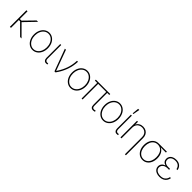

<svg xmlns="http://www.w3.org/2000/svg" viewBox="391 -2444 4347 4347"><g transform="rotate(45 2564.0 -270.5)"><path d="M112.3 -284.2H165L405.3 -530.3H449.2L190.4 -261.7L451.2 0H405.3L153.3 -252H112.3V0H78.1V-530.3H112.3Z M585 -263.7Q585 -341.8 613.8 -404.3Q642.6 -466.8 693.6 -502.4Q744.6 -538.1 807.6 -538.1Q870.6 -538.1 921.9 -502.4Q973.1 -466.8 1002.2 -404.1Q1031.2 -341.3 1031.2 -263.7Q1031.2 -185.5 1002.2 -123Q973.1 -60.5 921.9 -24.9Q870.6 10.7 807.6 10.7Q744.6 10.7 693.6 -24.9Q642.6 -60.5 613.8 -123Q585 -185.5 585 -263.7ZM999 -263.7Q999 -332 974.4 -387.7Q949.7 -443.4 906 -475.6Q862.3 -507.8 807.6 -507.8Q752.9 -507.8 709.2 -475.6Q665.5 -443.4 640.9 -387.7Q616.2 -332 616.2 -263.7Q616.2 -195.3 640.9 -139.6Q665.5 -84 709.2 -51.8Q752.9 -19.5 807.6 -19.5Q862.8 -19.5 906.5 -51.8Q950.2 -84 974.6 -139.6Q999 -195.3 999 -263.7Z M1191.4 -530.3V-90.8Q1191.4 -60.1 1205.3 -42.2Q1219.2 -24.4 1241.2 -24.4Q1254.9 -24.4 1265.6 -25.4Q1276.4 -26.4 1278.3 -27.3L1282.2 2.9Q1277.3 4.4 1265.1 5.6Q1252.9 6.8 1236.3 6.8Q1202.1 6.8 1181.2 -19.5Q1160.2 -45.9 1160.2 -90.8V-530.3Z M1308.6 -530.3H1342.8L1523.4 -37.1H1526.4Q1687.5 -267.1 1696.3 -530.3H1728.5Q1723.1 -389.2 1675.5 -255.9Q1627.9 -122.6 1538.1 0H1504.9Z M1803.7 -263.7Q1803.7 -341.8 1832.5 -404.3Q1861.3 -466.8 1912.4 -502.4Q1963.4 -538.1 2026.4 -538.1Q2089.4 -538.1 2140.6 -502.4Q2191.9 -466.8 2220.9 -404.1Q2250 -341.3 2250 -263.7Q2250 -185.5 2220.9 -123Q2191.9 -60.5 2140.6 -24.9Q2089.4 10.7 2026.4 10.7Q1963.4 10.7 1912.4 -24.9Q1861.3 -60.5 1832.5 -123Q1803.7 -185.5 1803.7 -263.7ZM2217.8 -263.7Q2217.8 -332 2193.1 -387.7Q2168.5 -443.4 2124.8 -475.6Q2081.1 -507.8 2026.4 -507.8Q1971.7 -507.8 1928 -475.6Q1884.3 -443.4 1859.6 -387.7Q1835 -332 1835 -263.7Q1835 -195.3 1859.6 -139.6Q1884.3 -84 1928 -51.8Q1971.7 -19.5 2026.4 -19.5Q2081.5 -19.5 2125.2 -51.8Q2168.9 -84 2193.4 -139.6Q2217.8 -195.3 2217.8 -263.7Z M2760.7 -500H2694.3V-99.6Q2694.3 -69.3 2700 -53Q2705.6 -36.6 2718 -30Q2730.5 -23.4 2752.9 -23.4Q2774.4 -23.4 2797.9 -30.3V0Q2769.5 7.8 2748 7.8Q2704.1 7.8 2683.6 -16.1Q2663.1 -40 2663.1 -93.8V-500H2405.3V0H2374V-500H2299.8V-530.3H2760.7Z M2846.7 -263.7Q2846.7 -341.8 2875.5 -404.3Q2904.3 -466.8 2955.3 -502.4Q3006.3 -538.1 3069.3 -538.1Q3132.3 -538.1 3183.6 -502.4Q3234.9 -466.8 3263.9 -404.1Q3293 -341.3 3293 -263.7Q3293 -185.5 3263.9 -123Q3234.9 -60.5 3183.6 -24.9Q3132.3 10.7 3069.3 10.7Q3006.3 10.7 2955.3 -24.9Q2904.3 -60.5 2875.5 -123Q2846.7 -185.5 2846.7 -263.7ZM3260.7 -263.7Q3260.7 -332 3236.1 -387.7Q3211.4 -443.4 3167.7 -475.6Q3124 -507.8 3069.3 -507.8Q3014.6 -507.8 2970.9 -475.6Q2927.2 -443.4 2902.6 -387.7Q2877.9 -332 2877.9 -263.7Q2877.9 -195.3 2902.6 -139.6Q2927.2 -84 2970.9 -51.8Q3014.6 -19.5 3069.3 -19.5Q3124.5 -19.5 3168.2 -51.8Q3211.9 -84 3236.3 -139.6Q3260.7 -195.3 3260.7 -263.7Z M3453.1 -530.3V-90.8Q3453.1 -60.1 3467 -42.2Q3481 -24.4 3502.9 -24.4Q3516.6 -24.4 3527.3 -25.4Q3538.1 -26.4 3540 -27.3L3543.9 2.9Q3539.1 4.4 3526.9 5.6Q3514.6 6.8 3498 6.8Q3463.9 6.8 3442.9 -19.5Q3421.9 -45.9 3421.9 -90.8V-530.3ZM3444.3 -740.2H3481.4L3452.1 -581.1H3428.7Z M3650.4 0H3618.2V-530.3H3649.4V-446.3H3653.3Q3671.9 -487.8 3714.1 -512.5Q3756.3 -537.1 3811.5 -537.1Q3864.3 -537.1 3905.3 -514.2Q3946.3 -491.2 3969.2 -449.5Q3992.2 -407.7 3992.2 -353.5V199.2H3960V-352.5Q3960 -397.9 3940.9 -433.1Q3921.9 -468.3 3887.2 -487.5Q3852.5 -506.8 3807.6 -506.8Q3762.2 -506.8 3726.3 -487.1Q3690.4 -467.3 3670.4 -431.9Q3650.4 -396.5 3650.4 -350.6Z M4330.1 -514.6H4589.8V-484.4H4420.4Q4481.4 -459 4513.7 -399.2Q4545.9 -339.4 4545.9 -257.8V-253.9Q4545.9 -177.7 4518.8 -117.4Q4491.7 -57.1 4442.9 -23.2Q4394 10.7 4331.1 10.7Q4268.1 10.7 4219 -22.7Q4169.9 -56.2 4142.6 -115.7Q4115.2 -175.3 4115.2 -251V-253.9Q4115.2 -329.1 4141.8 -388.2Q4168.5 -447.3 4217 -481Q4265.6 -514.6 4330.1 -514.6ZM4331.1 -19.5Q4384.8 -19.5 4425.8 -49.8Q4466.8 -80.1 4489.3 -133.5Q4511.7 -187 4511.7 -254.9V-258.8Q4511.7 -323.7 4490.5 -375Q4469.2 -426.3 4428.7 -455.3Q4388.2 -484.4 4333 -484.4Q4276.4 -484.4 4234.6 -454.8Q4192.9 -425.3 4170.7 -372.8Q4148.4 -320.3 4148.4 -253.9V-251Q4148.4 -184.6 4171.1 -131.8Q4193.8 -79.1 4235.4 -49.3Q4276.9 -19.5 4331.1 -19.5Z M4788.6 -271.5Q4740.7 -285.2 4716.6 -315.9Q4692.4 -346.7 4692.4 -391.6Q4692.4 -435.5 4714.8 -468.5Q4737.3 -501.5 4778.3 -519.3Q4819.3 -537.1 4873 -537.1Q4947.8 -537.1 4995.8 -498.8Q5043.9 -460.4 5055.7 -388.7H5023.4Q5011.2 -447.8 4972.7 -477.3Q4934.1 -506.8 4873 -506.8Q4828.1 -506.8 4794.4 -492.7Q4760.7 -478.5 4742.7 -452.6Q4724.6 -426.8 4724.6 -392.6Q4724.6 -343.3 4760.5 -316.2Q4796.4 -289.1 4861.3 -289.1H4916V-258.8H4861.3Q4820.3 -258.8 4786.6 -243.4Q4752.9 -228 4733.4 -200Q4713.9 -171.9 4713.9 -135.7Q4713.9 -101.6 4733.6 -75.4Q4753.4 -49.3 4789.8 -34.9Q4826.2 -20.5 4875 -20.5Q4948.2 -20.5 4991.2 -56.2Q5034.2 -91.8 5047.9 -156.2H5079.1Q5071.8 -106.4 5045.7 -69.1Q5019.5 -31.7 4975.8 -11Q4932.1 9.8 4874 9.8Q4815.4 9.8 4772 -9Q4728.5 -27.8 4705.1 -61Q4681.6 -94.2 4681.6 -136.7Q4681.6 -185.1 4709.7 -220.2Q4737.8 -255.4 4788.6 -271.5Z"/></g></svg>

Font: Pretendard Thin
Style: Regular
Weight: 100
Designer: Base glyphs from Inter by Rasmus Andersson; Hangeul glyphs from Noto Sans CJK(Source Han Sans) by Jang Soo-young and Kan
Foundry: Kil Hyung-jin
Version: Version 1.309